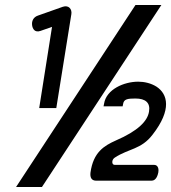

<svg xmlns="http://www.w3.org/2000/svg" viewBox="-20 -672 681 764"><path d="M108 -570C110 -558 118 -541 141 -549L187 -565L136 -242H204L264 -616C267 -635 254 -653 230 -645L131 -610C113 -604 105 -588 108 -570ZM44 72H147L622 -652H519ZM340 15C338 33 343 47 363 47H583C602 47 608 24 610 14C612 4 611 -16 593 -16H437C429 -16 426 -22 427 -30C428 -36 431 -41 437 -45C492 -81 542 -77 587 -136C665 -236 647 -298 603 -327C581 -341 554 -347 530 -347C474 -347 403 -317 394 -259L392 -249H468L470 -259C473 -278 489 -280 519 -280C559 -280 579 -263 573 -228C567 -190 529 -151 441 -113C394 -92 351 -66 340 15Z"/></svg>

Font: Charger Pro
Style: ExBdNarObl
Weight: 400
Designer: Jasper
Foundry: Cannot Into Space Fonts
Version: Version 1.09